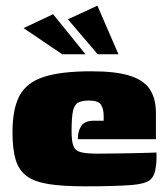

<svg xmlns="http://www.w3.org/2000/svg" viewBox="-20 -651 589 676"><path d="M278 5Q200 5 150.5 -3Q101 -11 73.5 -31.5Q46 -52 35 -89Q24 -126 24 -185Q24 -267 48.5 -313.5Q73 -360 133.5 -380Q194 -400 302 -400Q387 -400 436.5 -384.5Q486 -369 507.5 -336.5Q529 -304 529 -253V-161H254Q254 -189 266 -207.5Q278 -226 311 -226H345V-242Q345 -268 335.5 -282.5Q326 -297 293 -297Q267 -297 254 -289Q241 -281 236.5 -258Q232 -235 232 -189Q232 -154 238.5 -137Q245 -120 265 -115Q285 -110 325 -110Q341 -110 373 -110.5Q405 -111 440 -111.5Q475 -112 501 -113Q527 -114 531 -114V-91Q531 -74 527 -53.5Q523 -33 513 -22Q498 -4 442 0.5Q386 5 278 5ZM199 -460 63 -552 167 -601 281 -460ZM324 -460 219 -583 323 -631 397 -460Z"/></svg>

Font: Genos Black
Style: Regular
Weight: 900
Designer: Robert E. Leuschke
Foundry: Robert E. Leuschke
Version: Version 1.010